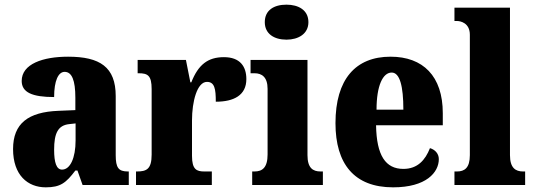

<svg xmlns="http://www.w3.org/2000/svg" viewBox="-20 -793 2289 823"><path d="M176 10C239 10 263 -9 303 -62H312L334 0H532V-58H528C488 -58 476 -74 476 -128V-381C476 -506 408 -550 272 -550C164 -550 73 -519 73 -446C73 -397 118 -377 212 -377C212 -447 230 -485 257 -485C288 -485 303 -449 303 -374V-321L231 -318C101 -313 36 -264 36 -154C36 -42 99 10 176 10ZM246 -66C222 -66 212 -96 212 -151C212 -221 228 -256 277 -261L304 -264V-191C304 -116 281 -66 246 -66Z M563 0H888V-58H856C823 -58 803 -66 803 -125V-277C803 -358 825 -442 867 -442C900 -442 905 -412 905 -357C983 -357 1036 -385 1036 -454C1036 -508 1009 -548 940 -548C871 -548 830 -516 800 -440H796L777 -536H570V-479H574C613 -479 630 -470 630 -411V-130C630 -67 607 -58 567 -58H563Z M1208 -623C1259 -623 1302 -648 1302 -698C1302 -750 1259 -773 1208 -773C1155 -773 1115 -750 1115 -698C1115 -648 1155 -623 1208 -623ZM1061 0H1364V-58H1354C1321 -58 1298 -73 1298 -128V-536H1054V-479H1071C1102 -479 1127 -463 1127 -412V-131C1127 -74 1104 -58 1071 -58H1061Z M1665 10C1807 10 1861 -54 1861 -111C1861 -135 1844 -152 1823 -158C1803 -107 1770 -69 1709 -69C1633 -69 1594 -126 1592 -256H1878V-308C1878 -467 1793 -550 1654 -550C1504 -550 1418 -453 1418 -265C1418 -91 1498 10 1665 10ZM1709 -323H1594C1594 -426 1621 -482 1659 -482C1694 -482 1709 -423 1709 -323Z M1928 0H2231V-58H2222C2190 -58 2166 -73 2166 -128V-760H1928V-703H1939C1952 -703 1994 -696 1994 -644V-128C1994 -73 1971 -58 1939 -58H1928Z"/></svg>

Font: Noto Serif Ethiopic Condensed Black
Style: Regular
Weight: 900
Width: 3
Designer: Monotype Design Team
Foundry: Monotype Imaging Inc.
Version: Version 2.102